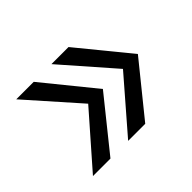

<svg xmlns="http://www.w3.org/2000/svg" viewBox="-92 -591 683 683"><g transform="rotate(-45 250.0 -249.0)"><path d="M285 -250 129 -442H41L211 -250L41 -56H129ZM461 -250 304 -442H218L386 -250L218 -56H304Z"/></g></svg>

Font: UoqMunThenKhung
Style: Regular
Weight: 400
Designer: Font-Kai, 金井和夫, 宇文滿月
Foundry: Kazuo Kanai, Moonlit Owen
Version: Version 1.197